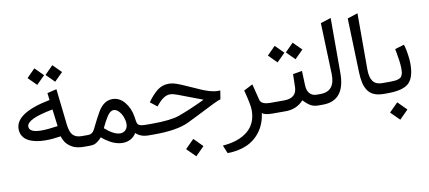

<svg xmlns="http://www.w3.org/2000/svg" viewBox="-80 -994 3456 1547"><g transform="rotate(-10 1648.0 -220.5)"><path d="M246.1 -105Q204.6 -105 169.7 -112.1Q134.8 -119.1 106.9 -133.8Q79.1 -148.4 63.2 -173.6Q47.4 -198.7 47.4 -231.9Q47.4 -363.8 333.5 -419.4L326.7 -477.1L403.3 -495.6L436.5 -200.2Q443.8 -137.2 468 -112.5Q492.2 -87.9 539.1 -87.9H557.1Q565.9 -87.9 565.9 -52.7V-36.1Q565.9 0 557.1 0H538.6Q508.8 0 483.6 -6.3Q458.5 -12.7 441.9 -22.9Q425.3 -33.2 412.1 -45.4Q398.9 -57.6 391.8 -70.1Q384.8 -82.5 379.9 -92.8Q375 -103 373.5 -109.4L372.1 -115.7Q304.7 -105 246.1 -105ZM361.3 -201.2 343.8 -340.3Q127.9 -300.3 127.9 -238.3Q127.9 -189 228.5 -189Q279.8 -189 361.3 -201.2ZM404.3 -691.9 472.2 -624 404.3 -556.6 336.9 -624ZM257.3 -691.9 325.2 -624 257.3 -556.6 189.9 -624Z M849.1 -55.7Q876.5 -55.7 893.8 -74.5Q911.1 -93.3 911.1 -123Q911.1 -147.9 900.9 -176.8Q890.6 -205.6 870.6 -227.8Q850.6 -250 827.6 -250Q798.8 -250 772.9 -209Q745.1 -164.6 725.1 -119.6Q797.4 -55.7 849.1 -55.7ZM984.9 -166Q985.8 -160.2 987.3 -149.2Q988.8 -138.2 989.5 -134.3Q990.2 -130.4 991.9 -122.3Q993.7 -114.3 995.4 -111.8Q997.1 -109.4 1000.5 -104.2Q1003.9 -99.1 1008.1 -97.7Q1012.2 -96.2 1018.3 -93.5Q1024.4 -90.8 1032.7 -90.1Q1041 -89.4 1051.3 -88.6Q1061.5 -87.9 1074.7 -87.9H1083Q1091.8 -87.9 1091.8 -52.7V-36.1Q1091.8 0 1083 0H1073.2Q1003.9 0 967.3 -38.1Q950.2 -8.8 920.9 7.3Q891.6 23.4 853.5 23.4Q829.1 23.4 803.2 15.6Q777.3 7.8 757.6 -3.2Q737.8 -14.2 721.7 -25.1Q705.6 -36.1 697.3 -43.9L688.5 -51.8Q672.4 -35.6 665 -28.8Q657.7 -22 644.8 -13.7Q631.8 -5.4 617.7 -2.7Q603.5 0 583.5 0H551.8Q540.5 0 536.9 -8.3Q533.2 -16.6 533.2 -36.1V-52.7Q533.2 -71.8 536.9 -79.8Q540.5 -87.9 551.8 -87.9H591.3Q626.5 -87.9 643.6 -122.6Q690.9 -218.8 715.8 -260.7Q763.2 -338.9 832.5 -338.9Q890.6 -338.9 932.1 -288.8Q973.6 -238.8 984.9 -166Z M1702.1 -256.3 1690.4 -184.6Q1681.6 -183.6 1667 -177.7Q1652.3 -171.9 1627.2 -159.4Q1602.1 -147 1574.2 -132.8Q1546.4 -118.7 1497.6 -94.2Q1448.7 -69.8 1400.9 -46.4Q1304.2 0 1118.2 0H1077.6Q1054.2 0 1054.2 -36.1V-52.7Q1054.2 -87.9 1077.6 -87.9H1113.8Q1267.6 -87.9 1339.4 -113.8Q1437.5 -149.4 1556.2 -206.5Q1522 -218.3 1428.2 -254.9Q1344.2 -288.1 1323.7 -292.5Q1309.1 -295.9 1295.9 -295.9Q1241.7 -295.9 1182.1 -217.3L1126 -260.7Q1168.5 -320.3 1208.7 -351.1Q1249 -381.8 1299.3 -381.8Q1314.9 -381.8 1330.8 -379.2Q1346.7 -376.5 1365.5 -369.6Q1384.3 -362.8 1396.7 -357.9Q1409.2 -353 1433.6 -342Q1458 -331.1 1469.2 -326.2Q1481 -321.3 1502.2 -311.8Q1523.4 -302.2 1538.1 -295.7Q1552.7 -289.1 1573.7 -280.8Q1594.7 -272.5 1611.6 -267.6Q1628.4 -262.7 1647.9 -259.3Q1667.5 -255.9 1684.6 -255.9Q1693.4 -255.9 1702.1 -256.3ZM1419.9 90.3 1490.7 161.6 1419.9 232.4 1348.6 161.6Z M1891.6 -222.2 1964.8 -259.8Q1976.6 -215.8 1998 -127.9Q2007.3 -87.9 2083.5 -87.9H2103Q2111.8 -87.9 2111.8 -52.7V-36.1Q2111.8 0 2103 0H2085.9Q2018.6 0 2000.5 -19.5Q1988.3 68.4 1942.9 129.9Q1897.5 191.4 1828.6 220.9Q1759.8 250.5 1672.4 251L1645.5 184.6Q1775.4 175.3 1849.6 114.5Q1923.8 53.7 1923.8 -56.6Q1923.8 -101.6 1891.6 -222.2Z M2475.6 0H2459.5Q2423.3 0 2397 -14.9Q2370.6 -29.8 2339.4 -63.5Q2282.2 0 2191.9 0H2096.7Q2086.4 0 2082.8 -8.5Q2079.1 -17.1 2079.1 -36.1V-52.7Q2079.1 -71.8 2082.5 -79.8Q2085.9 -87.9 2096.7 -87.9H2193.8Q2297.4 -87.9 2299.8 -179.2L2302.2 -284.2L2377.4 -296.9L2381.8 -179.2Q2383.3 -134.8 2404.5 -111.3Q2425.8 -87.9 2460.9 -87.9H2475.6Q2484.4 -87.9 2484.4 -52.7V-36.1Q2484.4 0 2475.6 0ZM2342.8 -534.2 2410.6 -466.3 2342.8 -398.9 2275.4 -466.3ZM2195.8 -534.2 2263.7 -466.3 2195.8 -398.9 2128.4 -466.3Z M2470.7 -87.9H2491.2Q2614.3 -87.9 2608.9 -234.4L2594.2 -649.9L2679.2 -677.2V-227.5Q2679.2 0 2495.6 0H2470.7Q2447.3 0 2447.3 -36.1V-52.7Q2447.3 -87.9 2470.7 -87.9Z M3007.3 -87.9Q3016.1 -87.9 3016.1 -52.7V-36.1Q3016.1 0 3007.3 0H2997.6Q2949.7 0 2917.2 -13.4Q2884.8 -26.9 2865.7 -54.7Q2846.7 -82.5 2838.1 -119.9Q2829.6 -157.2 2828.1 -210.4L2814 -649.4L2898.4 -676.8V-217.3Q2898.4 -151.9 2922.1 -119.9Q2945.8 -87.9 2997.1 -87.9Z M3025.9 0H3002.9Q2991.2 0 2987.3 -8.5Q2983.4 -17.1 2983.4 -36.1V-52.7Q2983.4 -71.8 2987.1 -79.8Q2990.7 -87.9 3002 -87.9H3027.8Q3052.7 -87.9 3066.7 -88.1Q3080.6 -88.4 3097.2 -89.6Q3113.8 -90.8 3122.3 -93.3Q3130.9 -95.7 3140.6 -100.3Q3150.4 -105 3154.5 -111.1Q3158.7 -117.2 3162.8 -127Q3167 -136.7 3168.2 -148.9Q3169.4 -161.1 3169.4 -177.7Q3169.4 -205.1 3163.8 -245.6Q3158.2 -286.1 3152.8 -313L3147.5 -339.8L3223.1 -362.3Q3226.1 -353.5 3230.2 -338.4Q3234.4 -323.2 3241.2 -281.2Q3248 -239.3 3248 -202.6Q3248 -89.4 3199.5 -44.7Q3150.9 0 3025.9 0ZM3089.4 85.4 3160.2 156.7 3089.4 227.5 3018.1 156.7Z"/></g></svg>

Font: Samim WOL
Style: WOL
Weight: 400
Foundry: DejaVu fonts team - Redesigned by Saber Rastikerdar
Version: Version 4.0.0